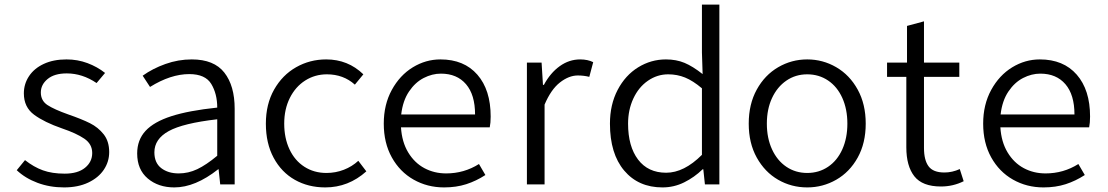

<svg xmlns="http://www.w3.org/2000/svg" viewBox="-20 -804 4832 837"><path d="M53 -62 89 -106Q127 -76 167 -61.5Q207 -47 262 -47Q319 -47 350.5 -72.5Q382 -98 382 -137Q382 -176 347.5 -199.5Q313 -223 251 -244Q173 -271 128.5 -304Q84 -337 84 -397Q84 -438 106.5 -472Q129 -506 171 -525.5Q213 -545 270 -545Q318 -545 361 -529Q404 -513 438 -486L401 -442Q339 -484 271 -484Q217 -484 187.5 -459.5Q158 -435 158 -401Q158 -365 187 -346Q216 -327 278 -305Q336 -285 372 -267Q408 -249 432 -218.5Q456 -188 456 -141Q456 -99 432.5 -64Q409 -29 364.5 -8Q320 13 259 13Q197 13 143.5 -7Q90 -27 53 -62Z M578 -135Q578 -194 614.5 -233.5Q651 -273 727 -297.5Q803 -322 927 -335Q927 -395 901 -438Q875 -481 805 -481Q724 -481 634 -425L602 -474Q645 -505 701 -525Q757 -545 816 -545Q913 -545 958 -487.5Q1003 -430 1003 -330V0H940L933 -66H931Q831 13 740 13Q670 13 624 -26Q578 -65 578 -135ZM927 -125V-284Q778 -267 715.5 -232.5Q653 -198 653 -140Q653 -94 683 -71Q713 -48 759 -48Q801 -48 840 -66.5Q879 -85 927 -125Z M1139 -265Q1139 -350 1175 -413.5Q1211 -477 1271 -511Q1331 -545 1402 -545Q1497 -545 1564 -480L1527 -435Q1477 -480 1405 -480Q1353 -480 1310.5 -453Q1268 -426 1243.5 -377Q1219 -328 1219 -265Q1219 -202 1242 -153Q1265 -104 1307 -77Q1349 -50 1403 -50Q1443 -50 1479 -64Q1515 -78 1542 -103L1577 -57Q1499 13 1398 13Q1324 13 1265.5 -20Q1207 -53 1173 -116Q1139 -179 1139 -265Z M1653 -265Q1653 -348 1688 -412Q1723 -476 1779.5 -510.5Q1836 -545 1900 -545Q2003 -545 2061 -478.5Q2119 -412 2119 -296Q2119 -268 2115 -249H1728Q1732 -185 1759.5 -139.5Q1787 -94 1830 -71Q1873 -48 1925 -48Q2003 -48 2068 -89L2096 -41Q2056 -15 2012.5 -1Q1969 13 1916 13Q1843 13 1783 -21Q1723 -55 1688 -118Q1653 -181 1653 -265ZM2051 -305Q2051 -391 2011.5 -437Q1972 -483 1902 -483Q1864 -483 1827 -464Q1790 -445 1763 -405Q1736 -365 1729 -305Z M2277 -531H2341L2347 -434H2351Q2379 -486 2420 -515.5Q2461 -545 2509 -545Q2542 -545 2566 -533L2549 -469Q2525 -475 2499 -475Q2460 -475 2421 -444.5Q2382 -414 2354 -348V0H2277Z M2639 -265Q2639 -348 2672.5 -412Q2706 -476 2762 -510.5Q2818 -545 2883 -545Q2928 -545 2964 -530Q3000 -515 3043 -481L3040 -575V-784H3116V0H3053L3046 -66H3043Q3007 -31 2962.5 -9Q2918 13 2868 13Q2763 13 2701 -60.5Q2639 -134 2639 -265ZM3040 -129V-419Q3001 -452 2966.5 -466Q2932 -480 2893 -480Q2845 -480 2804.5 -452Q2764 -424 2741 -374.5Q2718 -325 2718 -265Q2718 -166 2761.5 -108.5Q2805 -51 2884 -51Q2962 -51 3040 -129Z M3244 -265Q3244 -350 3279 -413.5Q3314 -477 3372.5 -511Q3431 -545 3499 -545Q3567 -545 3625.5 -511Q3684 -477 3719 -413.5Q3754 -350 3754 -265Q3754 -180 3719 -117Q3684 -54 3625.5 -20.5Q3567 13 3499 13Q3430 13 3372 -20.5Q3314 -54 3279 -117Q3244 -180 3244 -265ZM3674 -265Q3674 -328 3652 -377Q3630 -426 3590 -453Q3550 -480 3499 -480Q3448 -480 3408 -452.5Q3368 -425 3345.5 -376.5Q3323 -328 3323 -265Q3323 -202 3345.5 -153Q3368 -104 3408 -77Q3448 -50 3499 -50Q3550 -50 3590 -77Q3630 -104 3652 -153Q3674 -202 3674 -265Z M3931 -162V-469H3847V-531H3934V-691L4008 -711V-531H4162V-469H4008V-159Q4008 -106 4028 -79Q4048 -52 4097 -52Q4131 -52 4164 -67L4181 -14Q4135 9 4082 9Q4001 9 3966 -35.5Q3931 -80 3931 -162Z M4266 -265Q4266 -348 4301 -412Q4336 -476 4392.5 -510.5Q4449 -545 4513 -545Q4616 -545 4674 -478.5Q4732 -412 4732 -296Q4732 -268 4728 -249H4341Q4345 -185 4372.5 -139.5Q4400 -94 4443 -71Q4486 -48 4538 -48Q4616 -48 4681 -89L4709 -41Q4669 -15 4625.5 -1Q4582 13 4529 13Q4456 13 4396 -21Q4336 -55 4301 -118Q4266 -181 4266 -265ZM4664 -305Q4664 -391 4624.5 -437Q4585 -483 4515 -483Q4477 -483 4440 -464Q4403 -445 4376 -405Q4349 -365 4342 -305Z"/></svg>

Font: Nebula Sans Book
Style: Regular
Weight: 400
Designer: Paul D. Hunt for Adobe (as Source Sans)
Foundry: Nebula Entertainment & Broadcasting LLC
Version: Version 1.010